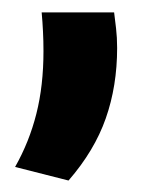

<svg xmlns="http://www.w3.org/2000/svg" viewBox="-20 -174 256 318"><path d="M169 -153.5Q170.5 -142.5 172.2 -127.2Q174 -112 174 -94.5Q174 -31.5 155.2 22Q136.5 75.5 93.5 125L5 102.5Q28.5 61 40.2 14.5Q52 -32 52 -89.5Q52 -106.5 51.2 -121.8Q50.5 -137 49 -153.5Z"/></svg>

Font: Anek Odia Medium SemiBold
Style: Regular
Weight: 600
Version: Version 1.003